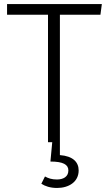

<svg xmlns="http://www.w3.org/2000/svg" viewBox="-20 -705 535 952"><path d="M277 64V-632H478L485 -685H15V-632H218V0H239L230 96C293 96 319 111 319 140C319 172 293 185 262 185C237 185 219 179 203 170L185 206C203 218 229 227 263 227C321 227 370 197 370 140C370 99 342 69 277 64Z"/></svg>

Font: FiraGO Light
Style: Regular
Weight: 300
Designer: bBox Type
Foundry: bBox Type GmbH
Version: Version 1.001;PS 001.001;hotconv 1.0.88;makeotf.lib2.5.64775